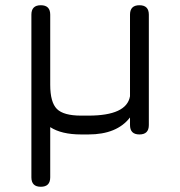

<svg xmlns="http://www.w3.org/2000/svg" viewBox="-20 -514 689 734"><path d="M100 164V-458Q100 -494 136 -494Q172 -494 172 -458V-190Q172 -123 197.5 -97.5Q223 -72 290 -72H318Q464 -72 477 -146V-458Q477 -494 513 -494Q549 -494 549 -458V-36Q549 0 513 0Q477 0 477 -36V-65Q427 0 318 0H290Q215 0 172 -28V164Q172 200 136 200Q100 200 100 164Z"/></svg>

Font: Jura SemiBold
Style: Regular
Weight: 600
Designer: Daniel Johnson, Alexei Vanyashin
Foundry: Daniel Johnson
Version: Version 5.103